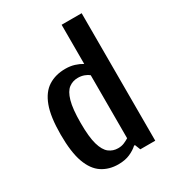

<svg xmlns="http://www.w3.org/2000/svg" viewBox="-172 -802 831 913"><g transform="rotate(-30 243.5 -345.0)"><path d="M210 10Q159 10 121 -15Q83 -40 62.5 -96.5Q42 -153 42 -250Q42 -347 63 -403.5Q84 -460 123.5 -485Q163 -510 217 -510Q244 -510 266.5 -503Q289 -496 307 -485V-700H417V0H335L323 -30H318Q301 -14 274 -2Q247 10 210 10ZM247 -57Q266 -57 281 -63.5Q296 -70 307 -77V-423Q298 -431 282 -437Q266 -443 247 -443Q219 -443 197.5 -427Q176 -411 164 -369Q152 -327 152 -250Q152 -173 164 -131.5Q176 -90 197.5 -73.5Q219 -57 247 -57Z"/></g></svg>

Font: Cuprum SemiBold
Style: Regular
Weight: 600
Designer: Jovanny Lemonad
Foundry: Jovanny Lemonad
Version: Version 3.000